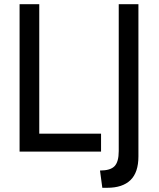

<svg xmlns="http://www.w3.org/2000/svg" viewBox="-20 -720 754 912"><path d="M73 0V-700H166.5V-85H460V0ZM466 172 455 90Q504.5 90 524.2 69.2Q544 48.5 544 -2.5V-700H637.5V23Q637.5 99 599.8 135.5Q562 172 489.5 172Z"/></svg>

Font: Cabin
Style: Regular
Weight: 400
Width: 4
Designer: Pablo Impallari
Foundry: Pablo Impallari. http://www.impallari.com Igino Marini. http://www.ikern.com
Version: Version 3.001